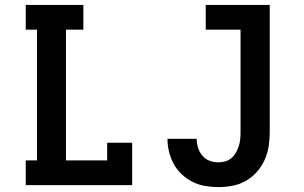

<svg xmlns="http://www.w3.org/2000/svg" viewBox="-20 -755 1240 783"><path d="M85 0V-101H131V-634H85V-735H320V-634H249V-101H417V-173H519V0ZM871 8Q844 8 817 3.5Q790 -1 766 -13Q742 -25 722 -43.5Q702 -62 689 -85.5Q676 -109 669.5 -135.5Q663 -162 663 -189H782Q782 -171 787.5 -153Q793 -135 805 -120.5Q817 -106 834.5 -99.5Q852 -93 871 -93Q885 -93 899 -97Q913 -101 924 -110.5Q935 -120 942 -132.5Q949 -145 953.5 -158.5Q958 -172 959.5 -186.5Q961 -201 961 -215V-634H819V-735H1080V-215Q1080 -186 1075.5 -157.5Q1071 -129 1059 -102.5Q1047 -76 1027.5 -54Q1008 -32 982.5 -17.5Q957 -3 928.5 2.5Q900 8 871 8Z"/></svg>

Font: Iosevka Etoile
Style: Bold
Weight: 700
Designer: Belleve Invis
Foundry: Belleve Invis
Version: Version 28.1.0; ttfautohint (v1.8.4)